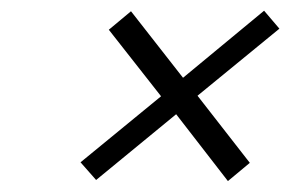

<svg xmlns="http://www.w3.org/2000/svg" viewBox="-20 -408 567 355"><path d="M345.2 -231 441.9 -106.9 401.4 -73.2 305.7 -196.8 157.7 -75.2 128.9 -107.9 277.8 -230 181.2 -353 222.2 -387.2 318.4 -264.2 468.3 -388.2 496.6 -355Z"/></svg>

Font: Linux Libertine Display Slanted O
Style: Slanted
Weight: 400
Designer: Philipp H. Poll
Foundry: Philipp H. Poll
Version: Version 5.0.9